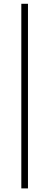

<svg xmlns="http://www.w3.org/2000/svg" viewBox="-20 -788 267 1040"><path d="M95.5 232.5V-767.5H131.5V232.5Z"/></svg>

Font: Newsreader 72pt
Style: Regular
Weight: 400
Designer: Hugues Gentile
Foundry: Production Type
Version: Version 1.003; ttfautohint (v1.8.3)